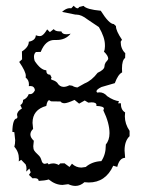

<svg xmlns="http://www.w3.org/2000/svg" viewBox="-20 -625 484 654"><path d="M153.8 -279.8 147.9 -283.7Q141.1 -283.7 137.7 -264.2Q90.8 -251.5 90.8 -206.5L92.8 -186Q83.5 -176.8 83.5 -167Q83.5 -156.2 95.2 -145.5L93.3 -127Q93.3 -117.2 96.7 -112.1Q100.1 -106.9 104.7 -102.8Q109.4 -98.6 114 -93.5Q118.7 -88.4 121.1 -79.6Q124 -66.9 132.8 -66.9L142.1 -69.3L146 -64.9Q152.3 -68.4 161.1 -68.4Q170.4 -68.4 180.2 -63L185.1 -68.4L199.7 -68.8L216.8 -56.2L225.1 -67.4Q238.8 -54.2 257.3 -54.2L272 -56.2Q293.5 -74.7 325.2 -76.2Q340.3 -98.6 340.3 -128.9V-132.3Q353 -147.9 353 -171.4Q353 -205.6 332 -249L334 -254.9Q334 -263.2 308.1 -264.2Q308.6 -265.6 308.6 -267.1Q308.6 -276.4 292 -276.4Q287.1 -276.4 280.8 -275.4L268.6 -282.7L249.5 -272L233.9 -284.7Q209 -273.4 199.7 -273.4Q190.4 -273.4 186 -279.3ZM220.7 -510.3Q203.1 -488.8 173.3 -488.8H165Q134.8 -488.8 118.7 -448.2L102.5 -447.8Q95.7 -442.4 95.7 -431.6Q95.7 -425.3 98.1 -417.5Q118.7 -386.2 137.7 -385.7V-384.8Q137.7 -370.6 150.9 -370.6L155.8 -360.8Q153.8 -358.4 153.8 -356.4Q153.8 -353.5 159.7 -352.1Q168.5 -349.6 174.8 -343.3Q183.1 -329.1 196.8 -329.1Q205.6 -329.1 216.3 -334.5L226.1 -333Q233.4 -328.1 243.7 -327.1L268.1 -340.8Q292.5 -350.6 312.5 -377Q335.9 -387.7 335.9 -399.4Q335.9 -405.3 339.8 -412.1Q348.6 -421.4 348.6 -425.3Q348.6 -435.1 334 -449.2Q337.4 -456.1 337.4 -466.3V-471.7Q337.4 -497.6 316.9 -532.7L278.3 -558.6Q257.3 -575.2 240.7 -575.2H237.3L191.4 -584.5Q205.1 -597.2 217.8 -597.2Q220.2 -597.2 222.7 -596.7L231 -605.5Q238.8 -596.7 244.1 -596.7Q247.6 -596.7 249.5 -601.1L264.6 -605Q274.9 -592.8 323.2 -588.4Q351.6 -543 367.7 -543L375 -536.1V-535.2Q375 -520 395.5 -489.7L391.1 -482.9Q391.1 -458.5 406.7 -443.8L406.2 -427.7Q395.5 -419.9 395.5 -391.6L396 -378.4Q382.3 -372.1 371.1 -341.8L325.7 -328.6Q308.6 -320.3 308.6 -314Q308.6 -311.5 311.5 -309.6Q315.4 -310.5 318.8 -310.5Q334 -310.5 345.2 -297.4Q356.4 -289.6 366.7 -285.4Q377 -281.2 385.3 -280.3L382.3 -272.9L391.6 -273.4Q391.6 -250 406.2 -242.2L405.3 -228.5Q405.3 -203.1 421.4 -179.2V-161.1Q404.3 -145 404.3 -112.3L406.2 -87.4Q386.7 -86.9 379.4 -56.6L365.7 -60.5Q339.8 -3.4 282.2 -3.4L267.6 -4.4Q253.4 8.3 236.8 8.3Q225.6 8.3 212.4 2.4L192.9 4.9Q168.9 4.9 146 -13.7Q139.2 -11.7 130.9 -10.5Q122.6 -9.3 111.8 -8.8Q111.3 -18.1 97.7 -18.1L90.8 -17.6L78.6 -29.3L84.5 -38.1L80.1 -50.8L69.3 -40.5L70.3 -50.3Q70.3 -58.1 67.4 -64.9L52.2 -80.6L43.9 -75.2L44.4 -84Q44.4 -107.9 28.8 -125Q31.7 -135.3 31.7 -147.5L28.8 -174.8L22 -175.8Q22.9 -220.7 37.6 -221.7L39.6 -226.1L38.1 -233.4Q38.1 -246.1 54.7 -255.4L49.3 -267.1Q58.6 -272 58.6 -283.7V-284.7Q72.3 -289.6 78.1 -304.7L82 -304.2Q92.8 -304.2 99.1 -317.9Q96.7 -332 83.5 -332L78.1 -331.5L78.6 -337.4Q78.6 -352.5 67.4 -360.8L67.9 -366.7Q67.9 -381.3 45.4 -414.1L55.2 -422.9L54.7 -449.7Q78.1 -464.8 78.1 -482.9Q101.1 -487.3 102.1 -504.9Q109.4 -502 115.2 -502Q120.1 -502 123.5 -504.4Q131.3 -509.3 140.6 -524.9L149.9 -515.6L163.1 -525.9Q168 -518.1 183.6 -518.1H189Q191.9 -508.3 206.1 -508.3Q212.4 -508.3 220.7 -510.3Z"/></svg>

Font: Truetypewriter PolyglOTT
Style: Regular
Weight: 400
Designer: Sergey Beatoff a.k.a. Sam_T
Version: Version 3.76